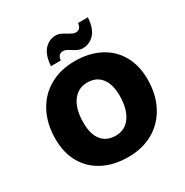

<svg xmlns="http://www.w3.org/2000/svg" viewBox="-208 -1092 1221 1269"><g transform="rotate(-30 403.0 -457.5)"><path d="M49 -333Q49 -447 94.5 -534Q140 -621 223 -668.5Q306 -716 415 -716Q524 -716 605 -674Q686 -632 730 -554.5Q774 -477 774 -372Q774 -258 728.5 -171Q683 -84 600.5 -36.5Q518 11 409 11Q300 11 218.5 -31Q137 -73 93 -150.5Q49 -228 49 -333ZM560 -372Q560 -458 522.5 -505Q485 -552 418 -552Q345 -552 304 -494Q263 -436 263 -334Q263 -246 300 -199.5Q337 -153 407 -153Q478 -153 519 -211Q560 -269 560 -372ZM393 -926Q411 -926 427.5 -918.5Q444 -911 464 -898Q485 -886 495.5 -881Q506 -876 518 -876Q557 -876 562 -923H637Q631 -839 594.5 -800.5Q558 -762 506 -762Q488 -762 471.5 -769.5Q455 -777 435 -790Q416 -802 405 -807Q394 -812 383 -812Q343 -812 339 -765H264Q270 -849 306 -887.5Q342 -926 393 -926Z"/></g></svg>

Font: Nunito Sans Heavy Heavy
Style: Italic
Weight: 400
Italic angle: -4.541°
Designer: Vernon Adams
Foundry: Vernon Adams
Version: Version 2.002